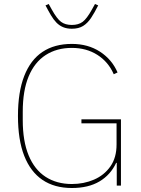

<svg xmlns="http://www.w3.org/2000/svg" viewBox="-20 -930 706 962"><path d="M565 0V-114H562Q534 -54 478.5 -21Q423 12 340 12Q253 12 193 -28.5Q133 -69 101.5 -149Q70 -229 70 -349Q70 -469 101.5 -549.5Q133 -630 193 -670Q253 -710 340 -710Q421 -710 481 -671Q541 -632 569 -567L550 -558Q523 -620 468 -655Q413 -690 340 -690Q264 -690 208.5 -654Q153 -618 123.5 -547Q94 -476 94 -370V-328Q94 -223 123.5 -151.5Q153 -80 208.5 -44Q264 -8 340 -8Q400 -8 451 -30Q502 -52 533 -96Q564 -140 564 -206V-312H388V-332H586V0ZM340 -786Q315 -786 296 -794Q277 -802 262.5 -817Q248 -832 235 -854Q222 -876 208 -903L224 -910L239 -883Q265 -836 286 -820.5Q307 -805 340 -805Q373 -805 394 -820.5Q415 -836 441 -883L456 -910L472 -903Q454 -867 436.5 -840.5Q419 -814 396.5 -800Q374 -786 340 -786Z"/></svg>

Font: IBM Plex Sans Thin
Style: Regular
Weight: 250
Designer: Mike Abbink, Paul van der Laan, Pieter van Rosmalen
Foundry: Bold Monday
Version: Version 3.201